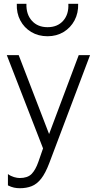

<svg xmlns="http://www.w3.org/2000/svg" viewBox="-20 -772 513 1017"><path d="M85 225Q69.5 225 54.2 221.8Q39 218.5 22 210V150Q37 161 54.2 166Q71.5 171 84 171Q126 171 147 149.8Q168 128.5 183 86L208 14L16 -480H79L240 -62L397 -480H457L241 92Q220.5 146 197.8 174.8Q175 203.5 147.5 214.2Q120 225 85 225ZM232 -580Q183 -580 145.5 -602.5Q108 -625 87.5 -663.8Q67 -702.5 69 -752H120Q118 -696.5 148.8 -662.2Q179.5 -628 232 -628Q284.5 -628 314.8 -662.2Q345 -696.5 342 -752H394Q395.5 -703 374.8 -664Q354 -625 316.8 -602.5Q279.5 -580 232 -580Z"/></svg>

Font: Geologica-Sharp
Style: Regular
Weight: 100
Designer: Sindre Bremnes, Frode Helland
Foundry: Monokrom Skriftforlag AS
Version: Version 1.010;gftools[0.9.28]